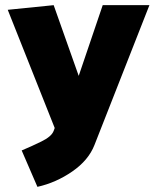

<svg xmlns="http://www.w3.org/2000/svg" viewBox="-20 -505 609 744"><path d="M188 2 192 -9 10 -467 188 -485 285 -211 378 -485H559L346 57Q323 116 260 159.5Q197 203 125 219L64 78Q100 63 140 43.5Q180 24 188 2Z"/></svg>

Font: Palanquin Dark
Style: Bold
Weight: 700
Designer: Pria Ravichandran
Version: Version 1.000